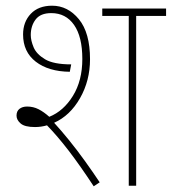

<svg xmlns="http://www.w3.org/2000/svg" viewBox="-20 -652 603 674"><path d="M103 -206Q67 -206 52.5 -218.5Q38 -231 38 -246Q38 -262 48.5 -270Q59 -278 75 -278Q97 -278 115.5 -268.5Q134 -259 153 -242Q203 -262 236 -315.5Q269 -369 269 -445Q269 -523 240 -564.5Q211 -606 160 -606Q122 -606 105 -583.5Q88 -561 88 -529Q88 -510 98 -486Q108 -462 138 -444Q168 -426 230 -426L225 -400Q150 -401 105.5 -435.5Q61 -470 61 -531Q61 -575 88 -603.5Q115 -632 163 -632Q218 -632 257 -584.5Q296 -537 296 -444Q296 -369 261 -307.5Q226 -246 170 -221Q193 -196 221.5 -161Q250 -126 278 -87Q306 -48 330 -12L309 2Q261 -71 221.5 -122.5Q182 -174 145 -212Q124 -206 103 -206ZM458 -596V0H432V-596H339V-622H563V-596Z"/></svg>

Font: Noto Sans SemiCondensed Thin
Style: Italic
Weight: 100
Width: 4
Italic angle: -12°
Designer: Monotype Design Team
Foundry: Monotype Imaging Inc.
Version: Version 2.013; ttfautohint (v1.8.4.7-5d5b)